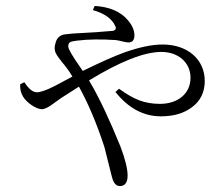

<svg xmlns="http://www.w3.org/2000/svg" viewBox="-20 -577 740 647"><path d="M384 50C401 50 410 38 410 15C410 -8 402 -41 386 -83C349 -174 314 -249 280 -306C385 -370 466 -402 524 -402C580 -402 622 -367 622 -315C622 -262 580 -227 519 -227C494 -227 470 -231 449 -239C428 -247 406 -260 381 -278L369 -267C413 -212 464 -185 522 -185C565 -185 599 -195 626 -215C655 -236 670 -266 670 -304C670 -376 613 -427 528 -427C492 -427 450 -418 401 -401C365 -388 318 -367 259 -338C258 -340 255 -343 252 -348C224 -388 210 -412 210 -420C210 -435 216 -437 239 -440C278 -445 322 -445 370 -442C376 -441 384 -440 394 -437C403 -435 409 -434 413 -434C426 -434 433 -442 433 -458C433 -475 425 -493 410 -510C386 -538 349 -554 299 -557L293 -543C332 -532 357 -514 368 -490C373 -481 370 -475 360 -473C329 -470 285 -467 226 -464C224 -464 221 -464 217 -463C203 -462 193 -461 187 -458C176 -453 169 -443 166 -428C163 -417 164 -408 167 -400C169 -395 174 -387 181 -378C184 -375 186 -372 187 -370C200 -355 213 -338 224 -319L166 -288C137 -273 116 -266 104 -266C91 -266 77 -277 62 -300L48 -293C47 -276 51 -262 58 -251C70 -231 102 -209 121 -209C130 -209 143 -215 160 -228C170 -235 178 -241 185 -246C212 -263 232 -276 246 -285C277 -229 306 -161 332 -81C337 -62 343 -38 350 -9C354 8 357 18 358 22C363 41 372 50 384 50Z"/></svg>

Font: AllPunType Light
Style: Regular
Weight: 300
Version: 1.0